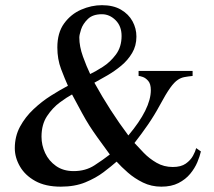

<svg xmlns="http://www.w3.org/2000/svg" viewBox="-20 -698 819 734"><path d="M212.4 15.6Q153.8 15.6 114.7 -6.1Q75.7 -27.8 56.2 -61.8Q36.6 -95.7 36.6 -131.3Q36.6 -176.8 56.6 -213.9Q76.7 -251 108.2 -280.5Q139.6 -310.1 174.8 -332.3Q210 -354.5 239.7 -370.1Q228 -396 213.6 -433.8Q199.2 -471.7 199.2 -516.6Q199.2 -572.8 225.1 -608.4Q251 -644 290.3 -661.1Q329.6 -678.2 369.6 -678.2Q413.1 -678.2 442.4 -661.1Q471.7 -644 486.6 -616.7Q501.5 -589.4 501.5 -558.1Q501.5 -522.9 485.1 -495.4Q468.8 -467.8 443.4 -446.8Q418 -425.8 390.6 -409.9Q363.3 -394 340.8 -381.8Q400.4 -273.9 470.7 -180.2Q556.6 -282.2 556.6 -353.5Q556.6 -377 546.9 -388.4Q537.1 -399.9 525.9 -403.8Q514.6 -407.7 509.8 -407.7V-426.8H716.3V-407.7Q698.2 -405.8 685.1 -403.3Q671.9 -400.9 660.2 -393.1Q646 -383.8 630.4 -361.8Q614.7 -339.8 591.3 -296.4Q570.3 -257.3 545.4 -221.2Q520.5 -185.1 494.1 -151.4Q508.8 -135.3 529.8 -113.5Q550.8 -91.8 578.6 -75.7Q606.4 -59.6 640.6 -59.6Q671.9 -59.6 690.2 -72.5Q708.5 -85.4 717.8 -102.5Q727.1 -119.6 730 -131.8L748 -119.1Q744.1 -101.1 734.4 -77.9Q724.6 -54.7 707 -33.4Q689.5 -12.2 662.4 1.7Q635.3 15.6 596.7 15.6Q558.6 15.6 526.4 -0.2Q494.1 -16.1 468.8 -38.3Q443.4 -60.5 425.8 -80.1Q405.8 -62.5 376.2 -40Q346.7 -17.6 306.4 -1Q266.1 15.6 212.4 15.6ZM261.7 -43.9Q307.1 -43.9 341.1 -65.9Q375 -87.9 399.9 -107.4Q370.1 -147.9 352.3 -172.9Q334.5 -197.8 321.3 -218.5Q308.1 -239.3 293.5 -266.1Q278.8 -293 255.4 -336.9Q236.3 -326.7 208.7 -306.4Q181.2 -286.1 159.9 -254.2Q138.7 -222.2 138.7 -175.3Q138.7 -143.1 152.6 -113Q166.5 -83 194.1 -63.5Q221.7 -43.9 261.7 -43.9ZM324.7 -415Q344.7 -424.3 373 -442.4Q401.4 -460.4 423.1 -489.5Q444.8 -518.6 444.8 -560.5Q444.8 -598.1 421.9 -620.8Q398.9 -643.6 369.6 -643.6Q334.5 -643.6 315.7 -625.2Q296.9 -606.9 290 -585.7Q283.2 -564.5 283.2 -554.7Q283.2 -520.5 297.1 -481.9Q311 -443.4 324.7 -415Z"/></svg>

Font: Awami Nastaliq
Style: Regular
Weight: 400
Designer: Peter Martin, SIL International
Foundry: SIL International
Version: Version 3.100